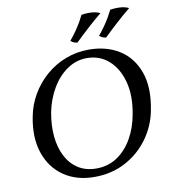

<svg xmlns="http://www.w3.org/2000/svg" viewBox="-95 -965 931 1054"><g transform="rotate(-10 370.5 -437.5)"><path d="M347 9Q247 9 176.5 -39.5Q106 -88 76.5 -174.5Q47 -261 69 -375Q81 -440 114 -496.5Q147 -553 196 -595.5Q245 -638 306 -661.5Q367 -685 436 -685Q533 -685 604.5 -640.5Q676 -596 707.5 -509Q739 -422 714 -296Q698 -212 647.5 -142.5Q597 -73 520 -32Q443 9 347 9ZM365 -35Q431 -35 481.5 -69Q532 -103 565.5 -161.5Q599 -220 612 -294Q631 -396 610 -474Q589 -552 538.5 -596.5Q488 -641 417 -641Q357 -641 306.5 -606Q256 -571 221.5 -512Q187 -453 173 -382Q160 -311 166 -248.5Q172 -186 196.5 -138Q221 -90 263.5 -62.5Q306 -35 365 -35ZM542 -734Q521 -735 505 -750Q526 -775 542.5 -799Q559 -823 571 -844Q583 -865 590 -880Q620 -885 647.5 -883Q675 -881 694 -871Q657 -841 617.5 -805Q578 -769 542 -734ZM382 -734Q361 -735 345 -750Q366 -775 382.5 -799Q399 -823 411 -844Q423 -865 430 -880Q460 -885 487.5 -883Q515 -881 534 -871Q497 -841 457.5 -805Q418 -769 382 -734Z"/></g></svg>

Font: Vollkorn
Style: Italic
Weight: 400
Italic angle: -11°
Designer: Friedrich Althausen
Foundry: Friedrich Althausen
Version: Version 5.001